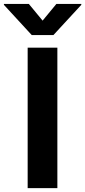

<svg xmlns="http://www.w3.org/2000/svg" viewBox="-80 -974 441 994"><path d="M63.2 0V-727.3H217V0ZM-59.7 -953.8H69.2L140.6 -867.2L212 -953.8H340.9V-948.9L196.7 -792.6H84.2L-59.7 -948.9Z"/></svg>

Font: Inter P
Style: Bold
Weight: 700
Designer: Rasmus Andersson
Foundry: rsms
Version: Version 3.018;git-588b23468